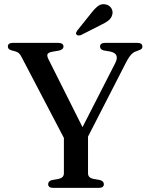

<svg xmlns="http://www.w3.org/2000/svg" viewBox="-20 -907 720 927"><path d="M395 -228 305.5 -208.5 85.5 -629Q78 -644 71.5 -649.8Q65 -655.5 54 -659L37 -663.5Q26 -666.5 22 -671.2Q18 -676 18 -682.5Q18 -691 24 -695.5Q30 -700 42.5 -700H260Q273 -700 279.8 -695.5Q286.5 -691 286.5 -682.5Q286.5 -667.5 263.5 -662.5L234 -657.5Q214.5 -654 210 -646.5Q205.5 -639 213 -623L392 -266L353 -243.5L536.5 -602.5Q547.5 -624.5 542.2 -638.5Q537 -652.5 513 -658L480.5 -663.5Q472.5 -665.5 467.8 -670.2Q463 -675 463 -682.5Q463 -691 469.2 -695.5Q475.5 -700 487.5 -700H642.5Q655 -700 661.2 -695.5Q667.5 -691 667.5 -682.5Q667.5 -675.5 663.5 -671.2Q659.5 -667 648 -663.5L640.5 -660.5Q630 -657.5 621.8 -651.2Q613.5 -645 605 -633.2Q596.5 -621.5 585.5 -599.5ZM288.5 -254.5H405V-70Q405 -59.5 411.2 -53Q417.5 -46.5 429.5 -43.5L463 -37.5Q481.5 -32.5 481.5 -17.5Q481.5 -9.5 475.8 -4.8Q470 0 457.5 0H236Q224 0 218.2 -4.8Q212.5 -9.5 212.5 -17.5Q212.5 -32.5 230.5 -37.5L264 -43.5Q276 -46.5 282.2 -53Q288.5 -59.5 288.5 -70ZM419.5 -842.5Q437 -865.5 453.5 -878Q470 -890.5 491 -885.5Q509 -881.5 517.5 -867.2Q526 -853 522.5 -838Q518.5 -820 504.2 -808.5Q490 -797 467 -786.5L370.5 -737.5Q365.5 -735.5 359.2 -735.8Q353 -736 349.5 -740Q345.5 -744.5 347.5 -749.5Q349.5 -754.5 353 -759.5Z"/></svg>

Font: Fraunces 18pt
Style: Regular
Weight: 400
Version: Version 1.000;[b76b70a41]